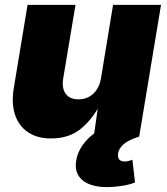

<svg xmlns="http://www.w3.org/2000/svg" viewBox="-20 -559 683 786"><path d="M189 7.8Q131.8 7.8 94 -18.1Q56.2 -43.9 41.3 -90.1Q26.4 -136.2 36.1 -196.3L92.8 -539.1H289.1L238.8 -238.3Q232.4 -198.2 248.8 -175.3Q265.1 -152.3 301.8 -152.3Q325.7 -152.3 344.7 -162.8Q363.8 -173.3 376.5 -192.9Q389.2 -212.4 393.6 -239.7L442.9 -539.1H639.2L549.8 0H363.8L383.8 -140.1H394Q363.8 -77.1 314.5 -34.7Q265.1 7.8 189 7.8ZM419.4 207Q351.1 207 317.1 178.2Q283.2 149.4 292 97.7Q297.4 64.5 317.9 35.6Q338.4 6.8 366.2 -13.2L549.8 0Q504.9 14.6 485.6 31.7Q466.3 48.8 463.4 69.3Q460.9 85 467.8 93.5Q474.6 102.1 490.2 102.1Q498 102.1 506.1 100.1Q514.2 98.1 522 94.7L532.7 188Q511.2 196.8 479 201.9Q446.8 207 419.4 207Z"/></svg>

Font: Inter 18pt Black
Style: Italic
Weight: 900
Italic angle: -9.3988°
Designer: Rasmus Andersson
Foundry: rsms
Version: Version 4.001;git-66647c0bb